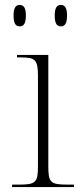

<svg xmlns="http://www.w3.org/2000/svg" viewBox="-20 -759 328 779"><path d="M227 -652C242 -652 252 -662 252 -696C252 -729 242 -739 227 -739C212 -739 202 -729 202 -696C202 -662 212 -652 227 -652ZM60 -652C75 -652 85 -662 85 -696C85 -729 75 -739 60 -739C45 -739 35 -729 35 -696C35 -662 45 -652 60 -652ZM29 0H280V-10H255C184 -10 176 -18 176 -86V-536H49V-526H64C123 -526 134 -517 134 -451V-85C134 -18 125 -10 56 -10H29Z"/></svg>

Font: Noto Serif Display ExtraLight
Style: Regular
Weight: 200
Designer: Monotype Design Team
Foundry: Monotype Imaging Inc.
Version: Version 2.009